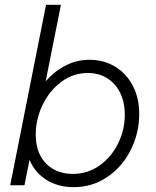

<svg xmlns="http://www.w3.org/2000/svg" viewBox="-20 -772 648 800"><path d="M171.9 -752H233.9L170.4 -434.1H170.9Q207.5 -475.6 253.9 -499.3Q300.3 -522.9 352.5 -522.9Q412.6 -522.9 459.7 -494.4Q506.8 -465.8 533.4 -414.6Q560.1 -363.3 560.1 -297.4Q560.1 -217.8 524.9 -147.5Q489.7 -77.1 427.2 -34.7Q364.7 7.8 287.1 7.8Q222.7 7.8 174.3 -22Q126 -51.8 103 -106L82 0H22.5ZM500 -294.4Q500 -344.7 481.2 -384Q462.4 -423.3 427.5 -445.6Q392.6 -467.8 345.7 -467.8Q284.7 -467.8 235.1 -430.7Q185.5 -393.6 157.2 -334.2Q128.9 -274.9 128.9 -210.9Q128.9 -160.2 148.4 -123.3Q168 -86.4 202.9 -66.9Q237.8 -47.4 283.7 -47.4Q345.2 -47.4 394.8 -82.5Q444.3 -117.7 472.2 -174.6Q500 -231.4 500 -294.4Z"/></svg>

Font: Reddit Sans Chocolate Light
Style: Italic
Weight: 300
Italic angle: -11.25°
Designer: Stephen Hutchings
Version: Version 1.013